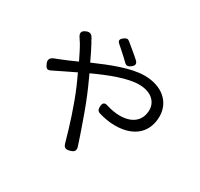

<svg xmlns="http://www.w3.org/2000/svg" viewBox="-169 -1008 1317 1262"><g transform="rotate(30 490.0 -377.0)"><path d="M526 -740C507 -756 488 -772 473 -784C459 -795 448 -792 433 -781C411 -765 408 -751 429 -734C443 -722 459 -708 473 -695C491 -679 508 -663 523 -648C539 -633 553 -636 570 -649C589 -664 594 -678 577 -696C562 -710 544 -725 526 -740ZM473 -178C447 -253 418 -329 391 -389L354 -471C467 -523 588 -570 674 -570C770 -570 816 -517 816 -459C816 -388 771 -329 664 -329C630 -329 596 -336 566 -345C537 -356 524 -346 523 -315C522 -294 528 -282 548 -276C582 -266 625 -257 669 -257C822 -257 895 -342 895 -455C895 -562 811 -639 676 -639C574 -639 442 -586 323 -534C304 -575 284 -615 267 -647C262 -655 256 -665 251 -676C238 -701 222 -709 196 -698C164 -685 163 -665 183 -637C189 -627 195 -618 200 -611C217 -583 235 -546 256 -503C212 -483 172 -466 139 -453C132 -450 122 -446 111 -442C80 -432 65 -414 79 -384C91 -357 101 -348 127 -361C170 -382 226 -410 285 -438L304 -397L322 -357C372 -241 415 -103 446 9C454 37 470 42 498 34C526 26 537 14 529 -14C514 -62 494 -119 473 -178Z"/></g></svg>

Font: GenSenRounded2 TW R
Style: Regular
Weight: 400
Version: Version 2.100;PS 2.1;hotconv 16.6.51;makeotf.lib2.5.65220 DE